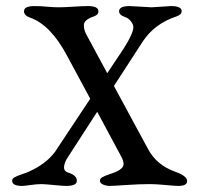

<svg xmlns="http://www.w3.org/2000/svg" viewBox="-20 -610 652 632"><path d="M256 -527Q256 -511 265 -495L333 -369L387 -450Q419 -500 419 -521Q419 -530 410.5 -540.5Q402 -551 389 -555Q372 -561 372 -573Q372 -590 407 -590Q414 -590 443 -588Q472 -586 479 -586Q486 -586 511 -588Q536 -590 543 -590Q578 -590 578 -573Q578 -562 561 -556Q488 -532 449 -472L355 -327L467 -120Q495 -67 556 -45Q596 -31 596 -14Q596 2 567 2Q557 2 525 -1Q493 -4 475 -4Q438 -4 395 -1Q352 2 341 2Q330 2 319.5 -2.5Q309 -7 309 -15Q309 -22 316.5 -26.5Q324 -31 340.5 -36.5Q357 -42 363 -45Q376 -51 382 -58Q388 -65 386.5 -74Q385 -83 382 -89Q379 -95 373 -106L300 -242L203 -92Q193 -77 191 -63Q189 -49 201 -43Q233 -34 233 -15Q233 2 198 2Q188 2 157 -1Q126 -4 116 -4Q102 -4 80.5 -1Q59 2 53 2Q20 2 20 -15Q20 -22 28 -26.5Q36 -31 52.5 -36.5Q69 -42 75 -45Q131 -70 161 -110L277 -285L201 -426Q147 -528 79 -552Q59 -559 59 -573Q59 -590 94 -590Q114 -590 134.5 -588Q155 -586 173 -586Q191 -586 221.5 -588Q252 -590 269 -590Q304 -590 304 -573Q304 -561 289 -556Q256 -545 256 -527Z"/></svg>

Font: EB Garamond 08
Style: Regular
Weight: 400
Version: Version 0.016 ; ttfautohint (v1.5)